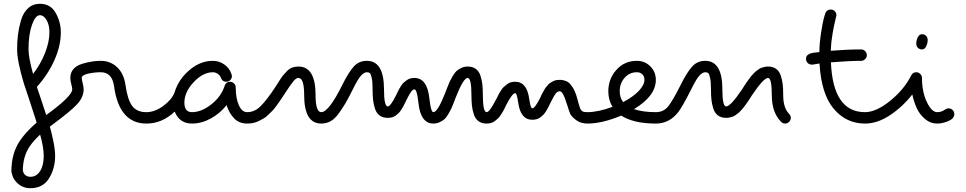

<svg xmlns="http://www.w3.org/2000/svg" viewBox="-20 -650 5080 1010"><path d="M240 -480Q240 -519 225 -544.5Q210 -570 190 -570Q166 -570 148 -519Q130 -468 130 -390Q130 -348 154 -261Q194 -313 217 -371.5Q240 -430 240 -480ZM70 -390Q70 -431 74.5 -467.5Q79 -504 90.5 -543.5Q102 -583 127.5 -606.5Q153 -630 190 -630Q246 -630 273 -582Q300 -534 300 -480Q300 -409 266 -333Q232 -257 174 -193Q179 -178 204.5 -102Q230 -26 239 4Q248 34 259 85Q270 136 270 170Q270 236 238 288Q206 340 140 340Q98 340 69 311Q40 282 40 240Q40 228 49 219Q58 210 70 210Q82 210 91 219Q100 228 100 240Q100 258 111 269Q122 280 140 280Q172 280 191 250Q210 220 210 170Q210 148 205 118Q200 88 188 46.5Q176 5 167 -24Q158 -53 139.5 -108.5Q121 -164 114 -186Q110 -196 106 -209Q70 -330 70 -390Z M360 -180Q360 -189 355 -207.5Q350 -226 350 -240Q350 -294 411 -314Q464 -330 510 -330Q560 -330 595.5 -297Q631 -264 640 -204Q651 -125 675.5 -92.5Q700 -60 750 -60Q762 -60 771 -51Q780 -42 780 -30Q780 -18 771 -9Q762 0 750 0Q607 0 580 -196Q570 -270 510 -270Q477 -270 443.5 -262.5Q410 -255 410 -240Q410 -231 415 -212.5Q420 -194 420 -180Q420 -138 384 -100Q348 -62 258 4Q173 66 136.5 119.5Q100 173 100 250Q100 262 91 271Q82 280 70 280Q58 280 49 271Q40 262 40 250Q40 156 85 90Q130 24 222 -44Q360 -144 360 -180Z M1200 -250Q1200 -238 1191.5 -229Q1183 -220 1170 -220Q1149 -220 1142 -241Q1138 -253 1125.5 -261.5Q1113 -270 1100 -270Q1048 -270 999 -218Q950 -166 950 -110Q950 -60 990 -60Q1039 -60 1091 -100.5Q1143 -141 1162 -199Q1169 -220 1190 -220Q1202 -220 1211 -211Q1220 -202 1220 -190Q1220 -133 1236.5 -96.5Q1253 -60 1280 -60Q1292 -60 1301 -51Q1310 -42 1310 -30Q1310 -18 1301 -9Q1292 0 1280 0Q1237 0 1210.5 -28.5Q1184 -57 1172 -97Q1137 -53 1088.5 -26.5Q1040 0 990 0Q924 0 899 -63Q833 0 750 0Q738 0 729 -9Q720 -18 720 -30Q720 -42 729 -51Q738 -60 750 -60Q794 -60 838.5 -92.5Q883 -125 898 -163Q918 -231 975.5 -280.5Q1033 -330 1100 -330Q1133 -330 1160.5 -310.5Q1188 -291 1198 -259Q1200 -253 1200 -250Z M3070 0Q3034 0 3009.5 -19Q2985 -38 2979 -52.5Q2973 -67 2964 -97Q2963 -100 2962 -102Q2942 -170 2925 -170Q2913 -170 2904 -159Q2895 -148 2877 -112Q2876 -109 2870 -97Q2864 -85 2861 -79.5Q2858 -74 2851 -63Q2844 -52 2838 -46Q2832 -40 2823 -33Q2814 -26 2803 -23Q2792 -20 2780 -20Q2718 -20 2706 -111Q2705 -115 2705 -116Q2699 -160 2690 -160Q2675 -160 2642 -96Q2641 -93 2634.5 -80Q2628 -67 2624.5 -61.5Q2621 -56 2613.5 -44.5Q2606 -33 2599.5 -27Q2593 -21 2583.5 -13.5Q2574 -6 2563 -3Q2552 0 2540 0Q2514 0 2497 -12.5Q2480 -25 2472.5 -48.5Q2465 -72 2462.5 -95Q2460 -118 2460 -150Q2460 -240 2440 -240Q2418 -240 2378 -139Q2377 -136 2367.5 -111.5Q2358 -87 2354 -78.5Q2350 -70 2339 -51Q2328 -32 2318.5 -23.5Q2309 -15 2293.5 -7.5Q2278 0 2260 0Q2192 0 2181 -110Q2180 -115 2180 -117Q2173 -180 2160 -180Q2152 -180 2143 -168Q2134 -156 2117 -122Q2116 -119 2110 -107Q2104 -95 2101 -89.5Q2098 -84 2091 -73Q2084 -62 2078 -56Q2072 -50 2063 -43Q2054 -36 2043 -33Q2032 -30 2020 -30Q1994 -30 1977 -42.5Q1960 -55 1952.5 -78.5Q1945 -102 1942.5 -125Q1940 -148 1940 -180Q1940 -219 1935.5 -240Q1931 -261 1925.5 -265.5Q1920 -270 1910 -270Q1895 -270 1878.5 -251.5Q1862 -233 1837 -182Q1813 -134 1800 -111.5Q1787 -89 1765 -57.5Q1743 -26 1720 -13Q1697 0 1670 0Q1580 0 1580 -150Q1580 -240 1550 -240Q1538 -240 1524 -223.5Q1510 -207 1475 -153Q1474 -151 1462 -133.5Q1450 -116 1446.5 -110.5Q1443 -105 1430.5 -88.5Q1418 -72 1411 -65.5Q1404 -59 1391 -46Q1378 -33 1367 -27Q1356 -21 1341.5 -13.5Q1327 -6 1311.5 -3Q1296 0 1280 0Q1268 0 1259 -9Q1250 -18 1250 -30Q1250 -42 1259 -51Q1268 -60 1280 -60Q1320 -60 1352 -92.5Q1384 -125 1425 -187Q1430 -194 1445 -218Q1460 -242 1467 -251Q1474 -260 1488 -274.5Q1502 -289 1517 -294.5Q1532 -300 1550 -300Q1640 -300 1640 -150Q1640 -60 1670 -60Q1710 -60 1783 -208Q1814 -270 1841 -300Q1868 -330 1910 -330Q2000 -330 2000 -180Q2000 -90 2020 -90Q2034 -90 2063 -148Q2064 -150 2070.5 -163.5Q2077 -177 2079.5 -181.5Q2082 -186 2089.5 -198Q2097 -210 2103 -215Q2109 -220 2118 -227Q2127 -234 2137.5 -237Q2148 -240 2160 -240Q2228 -240 2239 -130Q2240 -125 2240 -123Q2247 -60 2260 -60Q2282 -60 2322 -161Q2323 -164 2332.5 -188.5Q2342 -213 2346 -221.5Q2350 -230 2361 -249Q2372 -268 2381.5 -276.5Q2391 -285 2406.5 -292.5Q2422 -300 2440 -300Q2466 -300 2483 -287.5Q2500 -275 2507.5 -251.5Q2515 -228 2517.5 -205Q2520 -182 2520 -150Q2520 -60 2540 -60Q2555 -60 2588 -124L2596 -139Q2603 -154 2605.5 -158Q2608 -162 2616 -175Q2624 -188 2630.5 -193Q2637 -198 2646.5 -206Q2656 -214 2667 -217Q2678 -220 2690 -220Q2752 -220 2764 -129Q2765 -125 2765 -124Q2771 -80 2780 -80Q2794 -80 2823 -138L2828 -150Q2834 -162 2835.5 -164Q2837 -166 2843 -177Q2849 -188 2852 -191Q2855 -194 2862 -202.5Q2869 -211 2874.5 -214Q2880 -217 2888.5 -222Q2897 -227 2906 -228.5Q2915 -230 2925 -230Q2938 -230 2949 -226.5Q2960 -223 2967.5 -218.5Q2975 -214 2982.5 -204Q2990 -194 2994 -188Q2998 -182 3003.5 -169.5Q3009 -157 3010.5 -152Q3012 -147 3016 -133.5Q3020 -120 3020 -119Q3021 -114 3023.5 -106Q3026 -98 3027 -95Q3028 -92 3029.5 -86Q3031 -80 3032.5 -78Q3034 -76 3036 -72.5Q3038 -69 3040 -67.5Q3042 -66 3045 -64Q3048 -62 3051.5 -61.5Q3055 -61 3059.5 -60.5Q3064 -60 3070 -60Q3082 -60 3091 -51Q3100 -42 3100 -30Q3100 -18 3091 -9Q3082 0 3070 0Z M3370 -230Q3370 -248 3359 -259Q3348 -270 3330 -270Q3292 -270 3266 -241Q3240 -212 3240 -170Q3240 -136 3258 -113Q3310 -140 3340 -171.5Q3370 -203 3370 -230ZM3430 0Q3313 0 3248 -42Q3148 0 3070 0Q3058 0 3049 -9Q3040 -18 3040 -30Q3040 -42 3049 -51Q3058 -60 3070 -60Q3126 -60 3202 -88Q3180 -124 3180 -170Q3180 -235 3222.5 -282.5Q3265 -330 3330 -330Q3372 -330 3401 -301Q3430 -272 3430 -230Q3430 -145 3315 -76Q3362 -60 3430 -60Q3442 -60 3451 -51Q3460 -42 3460 -30Q3460 -18 3451 -9Q3442 0 3430 0Z M4089 -9Q4040 -58 4040 -150Q4040 -240 4020 -240Q3997 -240 3935 -148Q3933 -144 3924.5 -131Q3916 -118 3913 -114Q3910 -110 3902 -98.5Q3894 -87 3889.5 -82Q3885 -77 3877 -68Q3869 -59 3863.5 -55Q3858 -51 3850 -45Q3842 -39 3834.5 -36.5Q3827 -34 3818 -32Q3809 -30 3800 -30Q3774 -30 3757 -42.5Q3740 -55 3732.5 -78.5Q3725 -102 3722.5 -125Q3720 -148 3720 -180Q3720 -219 3715.5 -240Q3711 -261 3705.5 -265.5Q3700 -270 3690 -270Q3675 -270 3658.5 -251.5Q3642 -233 3617 -182Q3569 -87 3547 -59Q3500 0 3430 0Q3418 0 3409 -9Q3400 -18 3400 -30Q3400 -42 3409 -51Q3418 -60 3430 -60Q3470 -60 3494.5 -90Q3519 -120 3563 -208Q3594 -270 3621 -300Q3648 -330 3690 -330Q3780 -330 3780 -180Q3780 -90 3800 -90Q3823 -90 3885 -182Q3887 -186 3895.5 -199Q3904 -212 3907 -216Q3910 -220 3918 -231.5Q3926 -243 3930.5 -248Q3935 -253 3943 -262Q3951 -271 3956.5 -275Q3962 -279 3970 -285Q3978 -291 3985.5 -293.5Q3993 -296 4002 -298Q4011 -300 4020 -300Q4046 -300 4063 -287.5Q4080 -275 4087.5 -251.5Q4095 -228 4097.5 -205Q4100 -182 4100 -150Q4100 -82 4131 -51Q4140 -42 4140 -30Q4140 -18 4131 -9Q4122 0 4110 0Q4098 0 4089 -9Z M4291 -316Q4287 -316 4272.5 -313Q4258 -310 4250 -310Q4238 -310 4229 -318.5Q4220 -327 4220 -340Q4220 -347 4222 -352Q4224 -357 4228.5 -360.5Q4233 -364 4237.5 -366.5Q4242 -369 4249.5 -370.5Q4257 -372 4262 -373Q4267 -374 4276.5 -374.5Q4286 -375 4290 -376Q4291 -425 4299 -476.5Q4307 -528 4312.5 -549.5Q4318 -571 4321 -579Q4329 -600 4350 -600Q4363 -600 4371.5 -591Q4380 -582 4380 -570Q4380 -567 4373.5 -541.5Q4367 -516 4359.5 -472.5Q4352 -429 4350 -383Q4436 -390 4510 -390Q4522 -390 4531 -381Q4540 -372 4540 -360Q4540 -348 4531 -339Q4522 -330 4510 -330Q4447 -330 4351 -322Q4362 -60 4530 -60Q4542 -60 4551 -51Q4560 -42 4560 -30Q4560 -18 4551 -9Q4542 0 4530 0Q4431 0 4365.5 -78Q4300 -156 4291 -316Z M4830 -470Q4843 -470 4851.5 -461.5Q4860 -453 4860 -440Q4860 -422 4852 -406Q4844 -390 4830 -390Q4817 -390 4808.5 -398.5Q4800 -407 4800 -420Q4800 -438 4808 -454Q4816 -470 4830 -470ZM4970 -80Q4982 -80 4991 -71.5Q5000 -63 5000 -50Q5000 -26 4968.5 -13Q4937 0 4910 0Q4874 0 4845.5 -24.5Q4817 -49 4802.5 -81Q4788 -113 4779 -153Q4727 -87 4661 -43.5Q4595 0 4530 0Q4518 0 4509 -9Q4500 -18 4500 -30Q4500 -42 4509 -51Q4518 -60 4530 -60Q4589 -60 4663 -120Q4737 -180 4773 -253Q4782 -270 4800 -270Q4812 -270 4821 -261Q4830 -252 4830 -240Q4830 -167 4855.5 -113.5Q4881 -60 4910 -60Q4933 -60 4952 -74Q4960 -80 4970 -80Z"/></svg>

Font: Pecita
Style: Book
Weight: 400
Width: 7
Version: Version 4.3